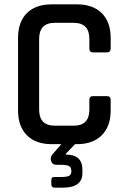

<svg xmlns="http://www.w3.org/2000/svg" viewBox="-20 -663 580 883"><path d="M471 -422H408Q391 -422 391 -440V-484Q391 -558 319 -558H232Q160 -558 160 -484V-159Q160 -85 232 -85H319Q391 -85 391 -159V-203Q391 -221 408 -221H471Q489 -221 489 -203V-155Q489 -82 448 -41Q407 0 334 0H325L283 44V48Q359 48 359 117V133Q359 200 269 200H231Q216 200 216 184V168Q216 158 219 154.5Q222 151 231 151H260Q288 151 298 145.5Q308 140 308 126V123Q308 107 298 101Q288 95 260 95H239Q221 95 215 78Q209 61 222 46L262 0H218Q144 0 103.5 -41Q63 -82 63 -155V-488Q63 -562 103.5 -602.5Q144 -643 218 -643H334Q407 -643 448 -602.5Q489 -562 489 -488V-440Q489 -422 471 -422Z"/></svg>

Font: Rajdhani Semibold
Style: Regular
Weight: 600
Designer: Satya Rajpurohit, Jyotish Sonowal
Foundry: Indian Type Foundry
Version: Version 1.200;PS 1.0;hotconv 1.0.78;makeotf.lib2.5.61930; tt